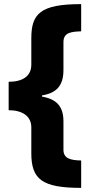

<svg xmlns="http://www.w3.org/2000/svg" viewBox="-20 -744 440 932"><path d="M374 168V35C323 34 288 26 288 -17V-155C288 -228 254 -263 184 -275V-281C253 -292 288 -327 288 -404V-540C288 -588 329 -590 374 -592V-724C175 -724 132 -677 132 -558V-430C132 -373 88 -347 22 -347V-209C86 -209 132 -182 132 -126V0C132 127 185 168 374 168Z"/></svg>

Font: Noto Sans Thai Looped UI Narrow Black
Style: Regular
Weight: 900
Width: 4
Designer: Cadson Demak Team
Foundry: Cadson Demak Co., Ltd.
Version: Version 1.000